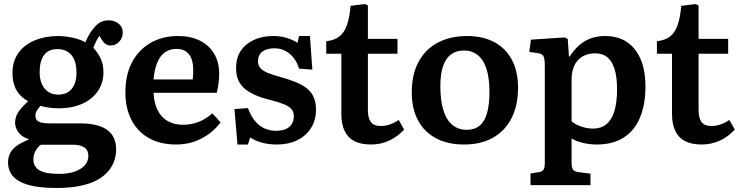

<svg xmlns="http://www.w3.org/2000/svg" viewBox="-20 -704 3676 954"><path d="M261 230Q199 230 153.5 222Q108 214 78.5 198Q49 182 34.5 158.5Q20 135 20 104Q20 75 32 54Q44 33 67.5 17.5Q91 2 122 -10V-13Q89 -23 72 -46Q55 -69 55 -94Q55 -121 69 -144Q83 -167 118 -199V-202Q81 -222 61.5 -256.5Q42 -291 42 -340Q42 -400 71.5 -441Q101 -482 153 -503.5Q205 -525 270 -525Q291 -525 314.5 -521.5Q338 -518 361.5 -511.5Q385 -505 404 -494Q426 -545 454 -574Q482 -603 519 -603Q539 -603 555 -595.5Q571 -588 580.5 -574.5Q590 -561 590 -541Q590 -516 572.5 -497Q555 -478 530 -478Q516 -478 505 -485.5Q494 -493 486 -506L474 -526Q465 -514 458 -499.5Q451 -485 444 -466Q466 -443 480 -413.5Q494 -384 494 -345Q494 -293 467 -252.5Q440 -212 390 -189Q340 -166 271 -166Q245 -166 221 -169.5Q197 -173 181 -178Q168 -163 162 -152.5Q156 -142 156 -130Q156 -115 163.5 -106.5Q171 -98 187 -94.5Q203 -91 226 -91H376Q468 -91 512.5 -58.5Q557 -26 557 39Q557 69 547 97Q537 125 515.5 149.5Q494 174 460 192Q426 210 376 220Q326 230 261 230ZM273 160Q319 160 351.5 148.5Q384 137 401.5 117Q419 97 419 70Q419 42 399 28.5Q379 15 339 15H183Q165 29 155.5 47.5Q146 66 146 88Q146 125 176.5 142.5Q207 160 273 160ZM269 -234Q313 -234 336.5 -262.5Q360 -291 360 -343Q360 -401 335 -430.5Q310 -460 265 -460Q220 -460 198.5 -430Q177 -400 177 -346Q177 -295 201.5 -264.5Q226 -234 269 -234Z M855 14Q776 14 719.5 -18Q663 -50 633 -108.5Q603 -167 603 -245Q603 -333 636.5 -395.5Q670 -458 729 -491.5Q788 -525 865 -525Q927 -525 972.5 -502.5Q1018 -480 1043.5 -438Q1069 -396 1069 -338Q1069 -316 1066 -291.5Q1063 -267 1057 -243H743Q745 -192 763.5 -156Q782 -120 814 -102Q846 -84 889 -84Q931 -84 967.5 -98.5Q1004 -113 1035 -141L1076 -96Q1039 -46 981.5 -16Q924 14 855 14ZM743 -309H937Q939 -320 939.5 -332Q940 -344 940 -356Q940 -408 919 -434.5Q898 -461 856 -461Q822 -461 798 -443Q774 -425 760.5 -391Q747 -357 743 -309Z M1160 14 1145 -162 1212 -167Q1226 -129 1246.5 -103.5Q1267 -78 1294 -66Q1321 -54 1353 -54Q1395 -54 1417.5 -73.5Q1440 -93 1440 -127Q1440 -148 1428.5 -161.5Q1417 -175 1392 -185.5Q1367 -196 1324 -207Q1286 -216 1254.5 -229Q1223 -242 1200 -260Q1177 -278 1165 -303.5Q1153 -329 1153 -366Q1153 -416 1176 -451Q1199 -486 1241 -505.5Q1283 -525 1338 -525Q1375 -525 1406.5 -515Q1438 -505 1458 -491L1466 -525H1520L1532 -358L1466 -363Q1451 -411 1418.5 -437.5Q1386 -464 1344 -464Q1305 -464 1283.5 -447.5Q1262 -431 1262 -400Q1262 -380 1273 -366.5Q1284 -353 1309 -342.5Q1334 -332 1375 -321Q1417 -309 1449.5 -296Q1482 -283 1504.5 -265Q1527 -247 1538.5 -221.5Q1550 -196 1550 -160Q1550 -107 1525.5 -68Q1501 -29 1457.5 -7.5Q1414 14 1357 14Q1314 14 1280.5 4.5Q1247 -5 1223 -21L1212 14Z M1823 14Q1774 14 1741.5 -2.5Q1709 -19 1692.5 -53Q1676 -87 1676 -139V-437H1601V-499Q1642 -504 1666.5 -523Q1691 -542 1704 -579.5Q1717 -617 1722 -675L1793 -684L1808 -677V-511H1955V-437H1808V-157Q1808 -118 1822.5 -98Q1837 -78 1872 -78Q1895 -78 1917 -85.5Q1939 -93 1961 -108L1988 -60Q1957 -26 1915 -6Q1873 14 1823 14Z M2285 14Q2205 14 2146.5 -17Q2088 -48 2057 -106Q2026 -164 2026 -245Q2026 -335 2060 -397.5Q2094 -460 2156 -492.5Q2218 -525 2301 -525Q2378 -525 2434.5 -495.5Q2491 -466 2522.5 -408.5Q2554 -351 2554 -268Q2554 -180 2521.5 -116.5Q2489 -53 2429 -19.5Q2369 14 2285 14ZM2299 -59Q2338 -59 2363 -79.5Q2388 -100 2400 -142Q2412 -184 2412 -246Q2412 -299 2403.5 -338Q2395 -377 2378.5 -402.5Q2362 -428 2338.5 -440.5Q2315 -453 2286 -453Q2248 -453 2222 -434.5Q2196 -416 2182 -377Q2168 -338 2168 -276Q2168 -205 2183 -156.5Q2198 -108 2227.5 -83.5Q2257 -59 2299 -59Z M2616 216V158L2659 151Q2674 149 2680.5 139Q2687 129 2687 104V-376Q2687 -414 2680 -425.5Q2673 -437 2652 -440L2610 -446L2618 -507L2787 -518L2801 -510L2807 -423H2810Q2832 -456 2857 -478.5Q2882 -501 2914.5 -513Q2947 -525 2986 -525Q3050 -525 3094.5 -495.5Q3139 -466 3163 -410Q3187 -354 3187 -273Q3187 -185 3160 -120Q3133 -55 3079 -20.5Q3025 14 2946 14Q2910 14 2876.5 6Q2843 -2 2820 -16V103Q2820 127 2826.5 137.5Q2833 148 2853 151L2914 159V216ZM2927 -65Q2966 -65 2992.5 -86.5Q3019 -108 3032.5 -151.5Q3046 -195 3046 -261Q3046 -321 3033.5 -361Q3021 -401 2997.5 -420Q2974 -439 2937 -439Q2900 -439 2873.5 -423Q2847 -407 2833.5 -377.5Q2820 -348 2820 -307V-101Q2837 -86 2867.5 -75.5Q2898 -65 2927 -65Z M3466 14Q3417 14 3384.5 -2.5Q3352 -19 3335.5 -53Q3319 -87 3319 -139V-437H3244V-499Q3285 -504 3309.5 -523Q3334 -542 3347 -579.5Q3360 -617 3365 -675L3436 -684L3451 -677V-511H3598V-437H3451V-157Q3451 -118 3465.5 -98Q3480 -78 3515 -78Q3538 -78 3560 -85.5Q3582 -93 3604 -108L3631 -60Q3600 -26 3558 -6Q3516 14 3466 14Z"/></svg>

Font: Literata 18pt SemiBold
Style: Regular
Weight: 600
Designer: Latin by Veronika Burian and Jose Scaglione. Greek by Irene Vlachou. Cyrillic by Vera Evstafieva.
Foundry: TypeTogether
Version: Version 3.103;gftools[0.9.29]